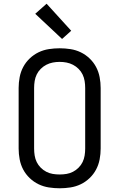

<svg xmlns="http://www.w3.org/2000/svg" viewBox="-20 -1002 640 1030"><path d="M300 8Q271 8 242 3.5Q213 -1 187 -13.5Q161 -26 139.5 -46.5Q118 -67 104.5 -92.5Q91 -118 85.5 -147Q80 -176 80 -205V-530Q80 -559 85.5 -588Q91 -617 104.5 -642.5Q118 -668 139.5 -688.5Q161 -709 187 -721.5Q213 -734 242 -738.5Q271 -743 300 -743Q329 -743 358 -738.5Q387 -734 413 -721.5Q439 -709 460.5 -688.5Q482 -668 495.5 -642.5Q509 -617 514.5 -588Q520 -559 520 -530V-205Q520 -176 514.5 -147Q509 -118 495.5 -92.5Q482 -67 460.5 -46.5Q439 -26 413 -13.5Q387 -1 358 3.5Q329 8 300 8ZM300 -66Q319 -66 337 -69Q355 -72 371.5 -80.5Q388 -89 401.5 -102.5Q415 -116 423 -132.5Q431 -149 434 -167.5Q437 -186 437 -205V-530Q437 -549 434 -567.5Q431 -586 423 -602.5Q415 -619 401.5 -632.5Q388 -646 371.5 -654.5Q355 -663 337 -666.5Q319 -670 300 -670Q281 -670 263 -666.5Q245 -663 228.5 -654.5Q212 -646 198.5 -632.5Q185 -619 177 -602.5Q169 -586 166 -567.5Q163 -549 163 -530V-205Q163 -186 166 -167.5Q169 -149 177 -132.5Q185 -116 198.5 -102.5Q212 -89 228.5 -80.5Q245 -72 263 -69Q281 -66 300 -66ZM313 -793 169 -928 230 -982 362 -837Z"/></svg>

Font: Nova
Style: Regular
Weight: 400
Monospace: yes
Designer: Belleve Invis
Foundry: Belleve Invis
Version: Version 24.1.4; ttfautohint (v1.8.4)